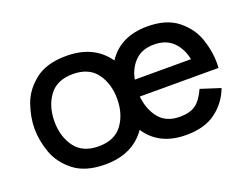

<svg xmlns="http://www.w3.org/2000/svg" viewBox="-89 -719 1192 915"><g transform="rotate(-20 507.0 -262.0)"><path d="M572 -235Q579 -167 615 -123Q651 -79 719 -79Q771 -79 800 -100Q829 -121 852 -172L952 -140Q927 -73 870 -30Q813 13 719 13Q582 13 517 -86Q448 13 308 13Q208 13 150 -32.5Q92 -78 70 -140.5Q48 -203 48 -262Q48 -321 70 -383.5Q92 -446 150 -491.5Q208 -537 308 -537Q448 -537 517 -438Q582 -537 719 -537Q816 -537 872.5 -491.5Q929 -446 950.5 -383.5Q972 -321 972 -262Q972 -245 971 -235ZM467 -262Q467 -339 428 -392Q389 -445 308 -445Q227 -445 188 -392Q149 -339 149 -262Q149 -185 188 -132Q227 -79 308 -79Q389 -79 428 -132Q467 -185 467 -262ZM577 -319H862Q851 -375 815.5 -410Q780 -445 719 -445Q659 -445 623.5 -410Q588 -375 577 -319Z"/></g></svg>

Font: Shippori Antique
Style: Regular
Weight: 400
Designer: FONTDASU
Foundry: FONTDASU / Google Inc. / but / Adobe
Version: Version 2.001